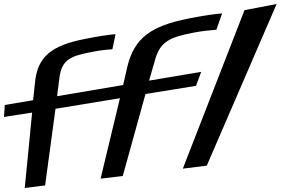

<svg xmlns="http://www.w3.org/2000/svg" viewBox="-116 -913 1406 962"><path d="M857 -750C893 -757 930 -761 968 -764L997 -846C950 -842 894 -833 828 -820C641 -783 557 -723 522 -579L501 -487L170 -431L182 -525C194 -612 233 -632 346 -653C379 -660 413 -664 447 -666L463 -742C421 -738 370 -730 310 -718C141 -685 71 -629 59 -496L50 -411L-92 -387L-96 -327L45 -349L8 29L110 16L162 -368L485 -421L388 -18L499 -31L613 -442L866 -483L892 -553L631 -509L660 -610C686 -704 731 -726 857 -750ZM920 -83 1270 -893 1109 -862 800 -68Z"/></svg>

Font: Gamestation Warped
Style: Italic
Weight: 400
Designer: Jonas Hecksher
Foundry: Jonas Hecksher, Playtypeª, e-types AS
Version: Version 1.003